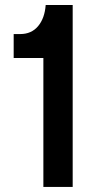

<svg xmlns="http://www.w3.org/2000/svg" viewBox="-20 -741 358 761"><path d="M151.9 0V-511.2H34.2V-606H60.1Q104.5 -606 130.9 -637.2Q157.2 -668.5 161.1 -721.2H268.1V0Z"/></svg>

Font: Lumene Sans Condensed
Style: Bold
Weight: 600
Width: 3
Designer: Deni Anggara
Version: Version 1.003;Glyphs 3.1.2 (3151)